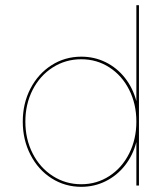

<svg xmlns="http://www.w3.org/2000/svg" viewBox="-20 -717 650 742"><path d="M68 -247Q68 -317.5 97.8 -374.8Q127.5 -432 179.2 -465Q231 -498 294 -498Q345 -498 388.5 -476.5Q432 -455 462.8 -416Q493.5 -377 507 -326V-697H517V0H507V-168Q493.5 -116.5 462.8 -77.5Q432 -38.5 388.5 -16.8Q345 5 294 5Q231 5 179.2 -28Q127.5 -61 97.8 -118.8Q68 -176.5 68 -247ZM294 -5Q354 -5 402.8 -36.8Q451.5 -68.5 479.2 -123.8Q507 -179 507 -247Q507 -315 479.2 -370Q451.5 -425 402.8 -456.5Q354 -488 294 -488Q233.5 -488 184 -456.5Q134.5 -425 106.2 -369.8Q78 -314.5 78 -247Q78 -179.5 106.2 -124Q134.5 -68.5 184 -36.8Q233.5 -5 294 -5Z"/></svg>

Font: HK Grotesk Thin
Style: Regular
Weight: 100
Designer: Alfredo Marco Pradil
Foundry: Hanken Design Co.
Version: Version 3.001